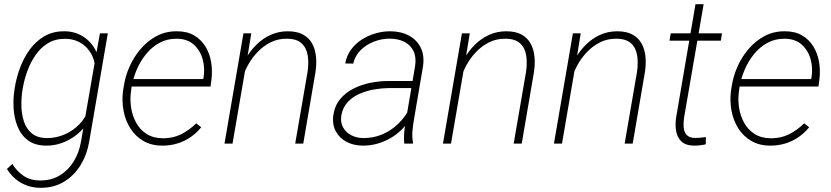

<svg xmlns="http://www.w3.org/2000/svg" viewBox="-20 -688 3981 920"><path d="M459 -528.3H496.6L407.2 -8.3Q397 52.2 366.5 102.5Q335.9 152.8 287.1 182.6Q238.3 212.4 173.3 211.9Q139.6 211.9 109.6 201.2Q79.6 190.4 55.2 170.2Q30.8 149.9 13.2 121.6L39.1 97.7Q62 134.3 94.5 155.5Q127 176.8 171.9 176.8Q226.1 177.2 266.8 152.3Q307.6 127.4 333.3 85.4Q358.9 43.5 367.7 -7.3L438 -413.1ZM49.3 -258.3 50.8 -268.6Q58.6 -315.9 76.2 -363.5Q93.8 -411.1 122.8 -450.9Q151.9 -490.7 193.1 -514.6Q234.4 -538.6 289.1 -538.1Q328.1 -538.1 360.1 -522.9Q392.1 -507.8 414.8 -481.7Q437.5 -455.6 449 -421.4Q460.4 -387.2 459 -348.6L428.2 -166.5Q419.4 -127.9 397.2 -95.7Q375 -63.5 344 -39.8Q313 -16.1 276.4 -2.9Q239.7 10.3 200.7 9.8Q146.5 9.3 113.3 -16.1Q80.1 -41.5 64 -82Q47.9 -122.6 45.2 -169.2Q42.5 -215.8 49.3 -258.3ZM89.8 -268.6 87.9 -258.3Q82 -223.1 82.5 -183.1Q83 -143.1 94 -107.7Q105 -72.3 131.6 -49.6Q158.2 -26.9 204.6 -26.4Q248 -25.9 289.3 -43.7Q330.6 -61.5 361.6 -94Q392.6 -126.5 405.3 -168.9L435.5 -341.3Q438 -374.5 428.5 -403.6Q418.9 -432.6 399.7 -454.8Q380.4 -477.1 353 -489.5Q325.7 -502 292.5 -502Q245.1 -502.4 210.2 -481.2Q175.3 -460 151.1 -425.3Q127 -390.6 111.8 -349.6Q96.7 -308.6 89.8 -268.6Z M758.3 9.8Q705.1 9.8 666.5 -12.9Q627.9 -35.6 604.2 -73.5Q580.6 -111.3 572 -157.5Q563.5 -203.6 569.3 -251L572.8 -272.5Q579.6 -320.8 600.3 -367.9Q621.1 -415 654.1 -453.6Q687 -492.2 730.7 -515.4Q774.4 -538.6 828.1 -538.1Q877 -538.1 910.6 -518.1Q944.3 -498 964.6 -464.8Q984.9 -431.6 991.7 -390.4Q998.5 -349.1 993.2 -306.2L988.8 -273.4H596.2L601.6 -309.1H953.6L955.1 -315.4Q962.9 -359.9 951.4 -402.8Q939.9 -445.8 908.9 -473.9Q877.9 -502 827.1 -502.4Q781.2 -502.9 744.1 -482.7Q707 -462.4 679.7 -428.5Q652.3 -394.5 635 -353.8Q617.7 -313 610.8 -272.5L607.9 -251.5Q602.1 -212.4 608.2 -172.6Q614.3 -132.8 632.6 -99.6Q650.9 -66.4 682.6 -46.1Q714.4 -25.9 759.8 -25.4Q808.1 -24.9 847.4 -44.4Q886.7 -64 920.4 -97.2L944.3 -78.1Q920.9 -49.8 891.8 -30Q862.8 -10.3 829.1 -0.2Q795.4 9.8 758.3 9.8Z M1165.5 -414.6 1094.2 0H1055.7L1146.5 -528.3H1184.1ZM1139.6 -304.7 1125 -327.6Q1135.7 -367.7 1156.7 -405.3Q1177.7 -442.9 1207.8 -472.9Q1237.8 -502.9 1275.9 -520.5Q1314 -538.1 1358.9 -538.1Q1403.3 -538.1 1431.9 -522.5Q1460.4 -506.8 1475.6 -479.5Q1490.7 -452.1 1494.1 -417Q1497.6 -381.8 1491.7 -342.8L1433.1 0H1394.5L1453.6 -342.8Q1460 -384.8 1454.6 -421.4Q1449.2 -458 1425 -480.5Q1400.9 -502.9 1352.1 -502.4Q1311.5 -502.4 1277.1 -485.4Q1242.7 -468.3 1215.1 -439.7Q1187.5 -411.1 1168.2 -376Q1148.9 -340.8 1139.6 -304.7Z M1922.4 -97.2 1968.8 -370.1Q1975.6 -412.6 1961.9 -442.1Q1948.2 -471.7 1918.7 -487.1Q1889.2 -502.4 1847.7 -502.9Q1809.6 -502.9 1772.9 -489Q1736.3 -475.1 1709 -448.5Q1681.6 -421.9 1672.4 -383.3L1634.3 -383.8Q1640.6 -420.9 1661.6 -449.7Q1682.6 -478.5 1712.9 -498Q1743.2 -517.6 1778.3 -527.8Q1813.5 -538.1 1849.1 -538.1Q1900.4 -538.1 1938.7 -517.8Q1977.1 -497.6 1995.8 -460Q2014.6 -422.4 2006.8 -369.1L1962.4 -108.4Q1958 -83 1956.1 -56.9Q1954.1 -30.8 1959 -5.4L1958.5 0H1917Q1914.6 -24.4 1916.5 -48.8Q1918.5 -73.2 1922.4 -97.2ZM1969.2 -299.8 1965.3 -266.1H1842.8Q1810.1 -265.6 1773.7 -259.5Q1737.3 -253.4 1703.9 -239Q1670.4 -224.6 1646.7 -199.5Q1623 -174.3 1615.7 -136.2Q1610.4 -103 1623.5 -78.4Q1636.7 -53.7 1662.6 -40.3Q1688.5 -26.9 1719.7 -26.4Q1768.6 -25.9 1810.8 -43.7Q1853 -61.5 1886.5 -93.3Q1919.9 -125 1941.9 -167.5L1954.6 -138.7Q1939 -104.5 1914.1 -76.9Q1889.2 -49.3 1857.7 -30Q1826.2 -10.7 1790.5 -0.2Q1754.9 10.3 1716.8 9.8Q1674.3 9.3 1640.6 -8.3Q1606.9 -25.9 1589.1 -58.6Q1571.3 -91.3 1577.1 -135.7Q1584 -182.1 1610.1 -213.4Q1636.2 -244.6 1674.3 -263.7Q1712.4 -282.7 1755.6 -291.3Q1798.8 -299.8 1838.4 -299.8Z M2212.4 -414.6 2141.1 0H2102.5L2193.4 -528.3H2231ZM2186.5 -304.7 2171.9 -327.6Q2182.6 -367.7 2203.6 -405.3Q2224.6 -442.9 2254.6 -472.9Q2284.7 -502.9 2322.8 -520.5Q2360.8 -538.1 2405.8 -538.1Q2450.2 -538.1 2478.8 -522.5Q2507.3 -506.8 2522.5 -479.5Q2537.6 -452.1 2541 -417Q2544.4 -381.8 2538.6 -342.8L2480 0H2441.4L2500.5 -342.8Q2506.8 -384.8 2501.5 -421.4Q2496.1 -458 2471.9 -480.5Q2447.8 -502.9 2398.9 -502.4Q2358.4 -502.4 2324 -485.4Q2289.6 -468.3 2262 -439.7Q2234.4 -411.1 2215.1 -376Q2195.8 -340.8 2186.5 -304.7Z M2744.1 -414.6 2672.9 0H2634.3L2725.1 -528.3H2762.7ZM2718.3 -304.7 2703.6 -327.6Q2714.4 -367.7 2735.4 -405.3Q2756.3 -442.9 2786.4 -472.9Q2816.4 -502.9 2854.5 -520.5Q2892.6 -538.1 2937.5 -538.1Q2981.9 -538.1 3010.5 -522.5Q3039.1 -506.8 3054.2 -479.5Q3069.3 -452.1 3072.8 -417Q3076.2 -381.8 3070.3 -342.8L3011.7 0H2973.1L3032.2 -342.8Q3038.6 -384.8 3033.2 -421.4Q3027.8 -458 3003.7 -480.5Q2979.5 -502.9 2930.7 -502.4Q2890.1 -502.4 2855.7 -485.4Q2821.3 -468.3 2793.7 -439.7Q2766.1 -411.1 2746.8 -376Q2727.5 -340.8 2718.3 -304.7Z M3439.5 -528.3 3434.1 -493.2H3188L3193.8 -528.3ZM3312.5 -668H3351.6L3258.3 -127Q3254.4 -103.5 3255.6 -80.6Q3256.8 -57.6 3269.3 -42.5Q3281.7 -27.3 3311 -26.9Q3324.2 -26.9 3336.9 -28.3Q3349.6 -29.8 3362.3 -31.2L3361.8 3.4Q3348.1 6.8 3334.2 8.3Q3320.3 9.8 3306.2 9.8Q3265.1 9.3 3244.9 -10.3Q3224.6 -29.8 3219.5 -61Q3214.4 -92.3 3220.2 -127.4Z M3671.4 9.8Q3618.2 9.8 3579.6 -12.9Q3541 -35.6 3517.3 -73.5Q3493.7 -111.3 3485.1 -157.5Q3476.6 -203.6 3482.4 -251L3485.8 -272.5Q3492.7 -320.8 3513.4 -367.9Q3534.2 -415 3567.1 -453.6Q3600.1 -492.2 3643.8 -515.4Q3687.5 -538.6 3741.2 -538.1Q3790 -538.1 3823.7 -518.1Q3857.4 -498 3877.7 -464.8Q3897.9 -431.6 3904.8 -390.4Q3911.6 -349.1 3906.2 -306.2L3901.9 -273.4H3509.3L3514.6 -309.1H3866.7L3868.2 -315.4Q3876 -359.9 3864.5 -402.8Q3853 -445.8 3822 -473.9Q3791 -502 3740.2 -502.4Q3694.3 -502.9 3657.2 -482.7Q3620.1 -462.4 3592.8 -428.5Q3565.4 -394.5 3548.1 -353.8Q3530.8 -313 3523.9 -272.5L3521 -251.5Q3515.1 -212.4 3521.2 -172.6Q3527.3 -132.8 3545.7 -99.6Q3564 -66.4 3595.7 -46.1Q3627.4 -25.9 3672.9 -25.4Q3721.2 -24.9 3760.5 -44.4Q3799.8 -64 3833.5 -97.2L3857.4 -78.1Q3834 -49.8 3804.9 -30Q3775.9 -10.3 3742.2 -0.2Q3708.5 9.8 3671.4 9.8Z"/></svg>

Font: Roboto ExtraLight
Style: Italic
Weight: 250
Designer: Christian Robertson
Foundry: Google
Version: Version 3.009; 2024